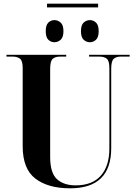

<svg xmlns="http://www.w3.org/2000/svg" viewBox="-20 -1011 738 1041"><path d="M235 -971V-991H512V-971ZM275 -782Q256 -782 242 -795.5Q228 -809 228 -842Q228 -875 242 -888.5Q256 -902 275 -902Q294 -902 309 -888.5Q324 -875 324 -842Q324 -809 309 -795.5Q294 -782 275 -782ZM468 -782Q448 -782 433.5 -795.5Q419 -809 419 -842Q419 -875 433.5 -888.5Q448 -902 468 -902Q486 -902 500.5 -888.5Q515 -875 515 -842Q515 -809 500.5 -795.5Q486 -782 468 -782ZM360 10Q241 10 172 -42.5Q103 -95 103 -218V-642Q103 -682 88 -693Q73 -704 51 -704H15V-714H339V-704H303Q281 -704 266.5 -692.5Q252 -681 252 -638V-160Q252 -73 289 -39.5Q326 -6 390 -6Q480 -6 526.5 -58.5Q573 -111 573 -206V-641Q573 -682 558.5 -693Q544 -704 521 -704H463V-714H683V-704H632Q611 -704 597 -692.5Q583 -681 583 -638V-208Q583 10 360 10Z"/></svg>

Font: Noto Serif Display SemiCondensed
Style: Bold
Weight: 700
Width: 4
Designer: Monotype Design Team
Foundry: Monotype Imaging Inc.
Version: Version 2.009